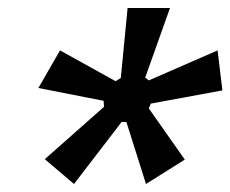

<svg xmlns="http://www.w3.org/2000/svg" viewBox="-20 -767 576 480"><path d="M165 -307 92 -369 240 -500 239 -515 76 -547 130 -641 269 -564 282 -572 299 -747H405L343 -573L352 -566L524 -641L536 -541L357 -508L352 -496L442 -368L345 -307L296 -462H284Z"/></svg>

Font: IBM Plex Sans Cond SmBld
Style: Italic
Weight: 600
Width: 3
Italic angle: -11°
Designer: Mike Abbink, Paul van der Laan, Pieter van Rosmalen
Foundry: Bold Monday
Version: Version 1.3